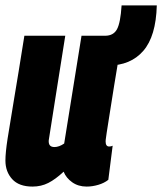

<svg xmlns="http://www.w3.org/2000/svg" viewBox="-20 -679 599 709"><path d="M100 10Q50 10 25 -17.5Q0 -45 0 -86Q0 -115 8 -167Q16 -219 31.5 -310.5Q47 -402 70 -547H221Q200 -414 185.5 -323Q171 -232 160 -161Q158 -136 181 -136Q198 -136 217 -149L281 -547H432Q413 -435 401.5 -363Q390 -291 383.5 -249.5Q377 -208 374 -189Q371 -170 370.5 -164Q370 -158 370 -157Q370 -138 383 -138Q385 -138 388.5 -138.5Q392 -139 396 -141L380 -15Q365 -3 343 3.5Q321 10 300 10Q269 10 246.5 -6Q224 -22 215 -45Q185 -17 158.5 -3.5Q132 10 100 10ZM358 -437 355 -547H368Q399 -547 412 -571Q425 -595 429 -659H559Q556 -545 509 -491Q462 -437 379 -437Z"/></svg>

Font: Georama Condensed ExtraBold
Style: Italic
Weight: 800
Width: 3
Italic angle: -9°
Designer: Jean-Baptiste Levee
Foundry: Production Type
Version: Version 1.000